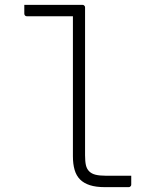

<svg xmlns="http://www.w3.org/2000/svg" viewBox="-20 -770 640 790"><path d="M80 -750Q104 -750 128 -750Q152 -750 176 -750Q200 -750 223.5 -750Q247 -750 271 -750Q295 -750 319 -750Q323 -750 325 -748.5Q327 -747 328.5 -745Q330 -743 330 -739Q330 -701 330 -640Q330 -579 330 -507Q330 -435 330 -363Q330 -291 330 -230Q330 -169 330 -131Q330 -106 333.5 -90.5Q337 -75 347 -65Q357 -55 373.5 -51Q390 -47 414 -47Q438 -47 461 -47Q484 -47 508 -47H520Q520 -38 520 -29Q520 -20 520 -11Q520 -7 518.5 -5Q517 -3 515 -1.5Q513 0 509 0Q506 0 488.5 0Q471 0 449.5 0Q428 0 411 0Q375 0 350 -8Q325 -16 309.5 -31.5Q294 -47 287 -71Q280 -95 280 -127Q280 -162 280 -220Q280 -278 280 -346.5Q280 -415 280 -483.5Q280 -552 280 -610Q280 -668 280 -703H269Q240 -703 210 -703Q180 -703 150.5 -703Q121 -703 91 -703Q86 -703 83 -706Q80 -709 80 -714Q80 -723 80 -732Q80 -741 80 -750Z"/></svg>

Font: Recursive Monospace Light
Style: Regular
Weight: 300
Version: Version 1.047